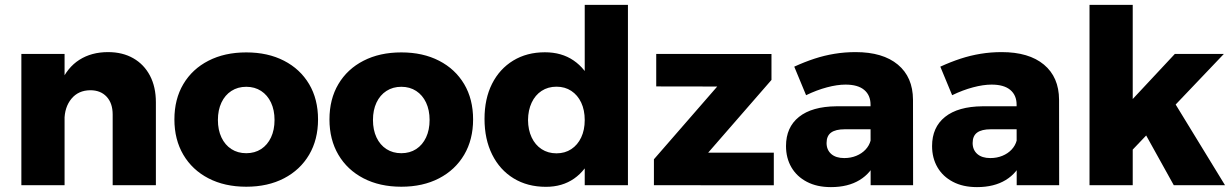

<svg xmlns="http://www.w3.org/2000/svg" viewBox="-20 -762 5063 790"><path d="M443.6 -290.9Q443.6 -337.4 418.7 -364.1Q393.9 -390.7 351.6 -390.7Q302.3 -390.3 273.8 -355.6Q245.3 -320.9 245.3 -266.7H203Q203 -358.9 229.9 -421.4Q256.7 -484 306.5 -515.8Q356.3 -547.6 424.6 -547.6Q484.3 -547.6 528.5 -522.3Q572.7 -497 597.1 -450.6Q621.4 -404.3 621.4 -340.9V0H443.6ZM67.9 -540.1H245.7V0H67.9Z M993.3 -546.4Q1082.1 -546.4 1148.6 -512.1Q1215.1 -477.9 1251.9 -415.9Q1288.6 -354 1288.6 -270.6Q1288.6 -187.7 1251.9 -125.3Q1215.1 -62.9 1148.6 -28.3Q1082.1 6.3 993.3 6.3Q904.4 6.3 837.7 -28.3Q771 -62.9 734.3 -125.3Q697.6 -187.7 697.6 -270.6Q697.6 -354 734.3 -415.9Q771 -477.9 837.7 -512.1Q904.4 -546.4 993.3 -546.4ZM993.3 -404.9Q958.4 -404.9 932 -387.8Q905.6 -370.7 891.1 -339.9Q876.6 -309 876.6 -268.4Q876.6 -227.4 891.1 -196.6Q905.6 -165.7 932 -148.6Q958.4 -131.6 993.3 -131.6Q1028.1 -131.6 1054.4 -148.6Q1080.6 -165.7 1095.1 -196.6Q1109.6 -227.4 1109.6 -268.4Q1109.6 -309 1095.1 -339.9Q1080.6 -370.7 1054.4 -387.8Q1028.1 -404.9 993.3 -404.9Z M1631.3 -546.4Q1720.1 -546.4 1786.6 -512.1Q1853.1 -477.9 1889.9 -415.9Q1926.6 -354 1926.6 -270.6Q1926.6 -187.7 1889.9 -125.3Q1853.1 -62.9 1786.6 -28.3Q1720.1 6.3 1631.3 6.3Q1542.4 6.3 1475.7 -28.3Q1409 -62.9 1372.3 -125.3Q1335.6 -187.7 1335.6 -270.6Q1335.6 -354 1372.3 -415.9Q1409 -477.9 1475.7 -512.1Q1542.4 -546.4 1631.3 -546.4ZM1631.3 -404.9Q1596.4 -404.9 1570 -387.8Q1543.6 -370.7 1529.1 -339.9Q1514.6 -309 1514.6 -268.4Q1514.6 -227.4 1529.1 -196.6Q1543.6 -165.7 1570 -148.6Q1596.4 -131.6 1631.3 -131.6Q1666.1 -131.6 1692.4 -148.6Q1718.6 -165.7 1733.1 -196.6Q1747.6 -227.4 1747.6 -268.4Q1747.6 -309 1733.1 -339.9Q1718.6 -370.7 1692.4 -387.8Q1666.1 -404.9 1631.3 -404.9Z M2222 -546.9Q2290.9 -546.9 2340.1 -513.2Q2389.3 -479.6 2416.2 -417.9Q2443.1 -356.3 2442.7 -271.7Q2443.1 -186.6 2417 -123.9Q2390.9 -61.1 2342.2 -27.2Q2293.6 6.7 2226.3 6.7Q2150.3 6.7 2093.4 -28.1Q2036.4 -62.9 2005 -126.1Q1973.6 -189.3 1973.6 -272.7Q1973.6 -355.6 2004.4 -416.9Q2035.3 -478.3 2091.4 -512.6Q2147.6 -546.9 2222 -546.9ZM2269.7 -405.3Q2234.9 -405.3 2208.4 -388Q2182 -370.7 2167.5 -339.6Q2153 -308.6 2152.6 -268Q2153 -227.4 2167.5 -196.6Q2182 -165.7 2208.4 -148.4Q2234.9 -131.1 2269.7 -131.1Q2304.6 -131.1 2330.7 -148.4Q2356.9 -165.7 2371.4 -196.6Q2385.9 -227.4 2385.9 -268Q2385.9 -309 2371.4 -339.9Q2356.9 -370.7 2330.7 -388Q2304.6 -405.3 2269.7 -405.3ZM2385.9 -742H2563.7V0H2385.9Z M2680.1 -540.1 3154.3 -539.7V-433.1L2893.7 -133.7H3163.9V0.4L2670.6 0V-106.6L2931.1 -406L2680.1 -406.4Z M3455.6 -230.1Q3418.4 -230.1 3399.7 -216.6Q3381 -203 3381 -173.7Q3381 -145.3 3400.2 -128.4Q3419.4 -111.6 3453.7 -111.6Q3480.7 -111.6 3503.3 -120.9Q3525.9 -130.1 3541.3 -146.5Q3556.7 -162.9 3562.3 -184L3586.6 -104.7Q3565 -50.4 3517.1 -21.3Q3469.3 7.9 3398.9 7.9Q3341.3 7.9 3299.9 -13.9Q3258.4 -35.6 3236.3 -73.6Q3214.1 -111.7 3214.1 -161.1Q3214.1 -238.3 3267.5 -281Q3320.9 -323.7 3421.4 -324.7H3579.1V-230.1ZM3561.9 -331.3Q3561.9 -370.1 3535.9 -392Q3509.9 -413.9 3458.9 -413.9Q3424.9 -413.9 3382.8 -402.7Q3340.7 -391.6 3296.7 -370.3L3248 -487.7Q3290.7 -507.3 3331.4 -520.6Q3372.1 -533.9 3413.9 -540.7Q3455.7 -547.6 3500.4 -547.6Q3612.6 -547.6 3674.4 -496.1Q3736.1 -444.6 3736.6 -351.9L3737 0H3562.3Z M4056.6 -230.1Q4019.4 -230.1 4000.7 -216.6Q3982 -203 3982 -173.7Q3982 -145.3 4001.2 -128.4Q4020.4 -111.6 4054.7 -111.6Q4081.7 -111.6 4104.3 -120.9Q4126.9 -130.1 4142.3 -146.5Q4157.7 -162.9 4163.3 -184L4187.6 -104.7Q4166 -50.4 4118.1 -21.3Q4070.3 7.9 3999.9 7.9Q3942.3 7.9 3900.9 -13.9Q3859.4 -35.6 3837.3 -73.6Q3815.1 -111.7 3815.1 -161.1Q3815.1 -238.3 3868.5 -281Q3921.9 -323.7 4022.4 -324.7H4180.1V-230.1ZM4162.9 -331.3Q4162.9 -370.1 4136.9 -392Q4110.9 -413.9 4059.9 -413.9Q4025.9 -413.9 3983.8 -402.7Q3941.7 -391.6 3897.7 -370.3L3849 -487.7Q3891.7 -507.3 3932.4 -520.6Q3973.1 -533.9 4014.9 -540.7Q4056.7 -547.6 4101.4 -547.6Q4213.6 -547.6 4275.4 -496.1Q4337.1 -444.6 4337.6 -351.9L4338 0H4163.3Z M4462.9 -742H4640.7V0H4462.9ZM4814 -540.1H5015.7L4631.1 -136.4V-344.3ZM4804.9 -352.3 5020.4 0H4809.6L4673.6 -245Z"/></svg>

Font: Alexandria
Style: Regular
Weight: 400
Designer: Mohamed Gaber
Foundry: Kief Type Foundry
Version: Version 5.100